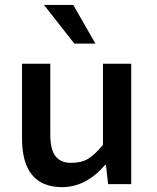

<svg xmlns="http://www.w3.org/2000/svg" viewBox="-20 -751 640 783"><path d="M283.2 -573.2 159.2 -731H278.8L369.1 -573.2ZM515.1 -491.2V0H420.9L412.1 -78.1H408.2Q331.1 11.7 233.9 12.2Q69.8 12.2 69.8 -187V-491.2H185.1V-202.1Q185.1 -141.6 206.1 -114.3Q227.1 -86.9 269.5 -86.9Q312 -86.9 339.4 -103.5Q366.7 -120.1 399.9 -160.2V-491.2Z"/></svg>

Font: SourceCodePro-Semibold
Style: Regular
Weight: 600
Monospace: yes
Designer: Paul D. Hunt
Foundry: Adobe Systems Incorporated
Version: Version 1.009;PS 1.000;hotconv 1.0.70;makeotf.lib2.5.5900